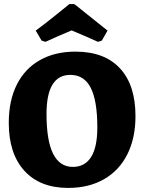

<svg xmlns="http://www.w3.org/2000/svg" viewBox="-20 -909 706 941"><path d="M23 -307Q23 -415 62 -493.5Q101 -572 175 -614Q249 -656 350 -656Q492 -656 568 -574Q644 -492 644 -340Q644 -232 604 -152.5Q564 -73 489.5 -30.5Q415 12 314 12Q176 12 99.5 -72Q23 -156 23 -307ZM457 -284Q457 -416 424.5 -479Q392 -542 325 -542Q208 -542 208 -351Q208 -219 240.5 -155Q273 -91 337 -91Q396 -91 426.5 -139.5Q457 -188 457 -284ZM184 -710 155 -759Q204 -795 254.5 -836Q305 -877 320 -889H343Q343 -891 397 -847Q491 -772 507 -759L479 -710L460 -704Q419 -723 331 -760Q259 -730 203 -704Z"/></svg>

Font: Alegreya ExtraBold
Style: Regular
Weight: 800
Designer: Juan Pablo del Peral
Foundry: Huerta Tipografica
Version: Version 2.007; ttfautohint (v1.6)